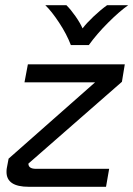

<svg xmlns="http://www.w3.org/2000/svg" viewBox="-20 -717 512 737"><path d="M448 -403 89 -89Q89 -69 118 -69H399L387 0H90Q5 0 5 -57Q5 -66 6 -71L13 -108L345 -401H74L87 -470H459ZM154 -697H235Q252 -680 269.5 -655Q287 -630 297 -608Q312 -628 339 -653.5Q366 -679 391 -697H472Q438 -673 394.5 -629.5Q351 -586 321 -544H252Q236 -586 207 -630Q178 -674 154 -697Z"/></svg>

Font: KoHo Medium
Style: Italic
Weight: 500
Italic angle: -10°
Designer: Cadson Demak & Katatrad Team
Foundry: Cadson Demak Co.,Ltd.
Version: Version 1.000